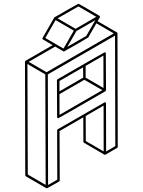

<svg xmlns="http://www.w3.org/2000/svg" viewBox="-20 -944 772 1039"><path d="M233.4 75.2 231.9 74.7Q231 74.7 230.5 74.2L120.1 10.3Q117.2 8.3 116.7 4.4L115.2 -609.9Q115.7 -613.3 118.7 -615.2L265.1 -699.7L212.4 -730.5Q209 -732.4 209 -736.3L272.9 -847.7L274.9 -850.1L338.9 -887.2Q402.8 -923.8 404.3 -923.8Q406.2 -923.8 462.4 -891.1Q518.6 -858.4 519 -857.9L520 -856H520.5V-855.5L521 -853.5V-852.1L520 -849.6L508.3 -829.1L612.3 -769L614.3 -767.1Q614.3 -766.6 614.7 -766.6L615.2 -764.2Q615.2 -763.7 615.7 -763.7L617.2 -149.4Q617.2 -145.5 613.8 -143.6L549.3 -106.4Q546.4 -106.4 545.4 -106.9L544.4 -107.4L434.6 -171.4Q431.2 -173.3 431.2 -177.2L430.7 -309.1L302.2 -234.9L303.2 32.2Q303.2 35.6 299.8 38.1Q235.4 75.2 233.4 75.2ZM541 -124.5 540.5 -372.6 443.8 -316.4 444.3 -180.7ZM240.2 57.1 290 28.3 289.1 -238.8Q289.1 -242.7 292.5 -244.6Q545.4 -390.6 546.9 -390.6Q553.7 -390.6 553.7 -383.8L554.2 -124.5L604 -153.3L602.5 -751.5L238.8 -541.5ZM227.1 56.6 225.1 -541.5 128.4 -597.7 130.4 0.5ZM344.2 -690.4 446.8 -749.5 496.1 -835 393.6 -775.9ZM388.7 -788.1 501 -853 404.3 -909.2 291.5 -844.7ZM323.7 -681.2 379.4 -778.3 280.8 -835.4 225.1 -738.3ZM231.9 -553.2 595.7 -763.2 501.5 -817.9 457.5 -741.2Q456.5 -739.7 392.1 -702.6Q327.6 -665.5 326.2 -665.5Q324.7 -665.5 324 -665.8Q323.2 -666 323 -666Q322.8 -666 322.8 -666.5L278.3 -691.9L135.3 -609.4ZM295.4 -304.2Q289.1 -304.2 289.1 -311L288.1 -509.3Q288.6 -513.2 291.5 -515.1Q544.4 -661.1 546.4 -661.1Q552.7 -661.1 552.7 -654.8L553.7 -456.1Q553.2 -452.1 550.3 -450.2Q297.4 -304.2 295.4 -304.2ZM301.8 -449.7 430.2 -523.9 429.7 -579.6 301.8 -505.9ZM540 -467.8 539.6 -643.1 443.4 -587.4V-523.9ZM302.2 -322.3 533.7 -456.1 436.5 -512.2 301.8 -434.6Z"/></svg>

Font: 3D Isometric
Style: Regular
Weight: 400
Designer: GGBotNet
Version: 1.10